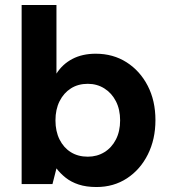

<svg xmlns="http://www.w3.org/2000/svg" viewBox="-20 -740 697 772"><path d="M368 12Q327 12 296.5 2Q266 -8 244 -25.5Q222 -43 207 -63L191 0H67V-720H207V-444Q231 -482 271 -503Q311 -524 365 -524Q435 -524 489 -489.5Q543 -455 574 -395Q605 -335 605 -257Q605 -180 574.5 -119Q544 -58 490.5 -23Q437 12 368 12ZM333 -110Q370 -110 399.5 -128Q429 -146 446 -179Q463 -212 463 -256Q463 -300 446 -333Q429 -366 399.5 -384.5Q370 -403 333 -403Q294 -403 265 -384.5Q236 -366 219.5 -333Q203 -300 203 -256Q203 -212 219.5 -179Q236 -146 265 -128Q294 -110 333 -110Z"/></svg>

Font: DM Sans 12pt ExtraBold
Style: Regular
Weight: 800
Version: Version 4.004;gftools[0.9.30]